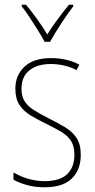

<svg xmlns="http://www.w3.org/2000/svg" viewBox="-20 -783 401 813"><path d="M322 -127Q322 -64 284 -27Q246 10 169 10Q126 10 92 0Q58 -10 37 -22V-53Q65 -36 99 -26Q133 -16 169 -16Q234 -16 264.5 -45.5Q295 -75 295 -128Q295 -164 280.5 -186.5Q266 -209 240 -224.5Q214 -240 179 -257Q142 -275 111 -293.5Q80 -312 62.5 -338.5Q45 -365 45 -408Q45 -464 83.5 -500.5Q122 -537 196 -537Q231 -537 262 -529.5Q293 -522 316 -509L304 -486Q283 -498 254 -505Q225 -512 195 -512Q139 -512 105 -485.5Q71 -459 71 -407Q71 -374 85 -353Q99 -332 125 -316Q151 -300 186 -282Q222 -264 253.5 -245.5Q285 -227 303.5 -200Q322 -173 322 -127ZM169 -606Q156 -630 138.5 -658Q121 -686 103.5 -712.5Q86 -739 72 -756V-763H90Q112 -737 136.5 -703Q161 -669 180 -637Q200 -669 223 -700Q246 -731 272 -763H290V-756Q266 -725 238.5 -682.5Q211 -640 192 -606Z"/></svg>

Font: Noto Sans Bengali Condensed Thin
Style: Regular
Weight: 100
Width: 3
Designer: Joana Ranito - Universal Thirst; Jelle Bosma - Monotype Design Team
Foundry: Universal Thirst ehf.
Version: Version 3.000; ttfautohint (v1.8.4.7-5d5b)